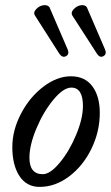

<svg xmlns="http://www.w3.org/2000/svg" viewBox="-20 -712 430 745"><path d="M210 -503.9 116.2 -650.9Q107.9 -663.1 120.1 -676.3Q132.3 -689.5 148.4 -691.7Q164.6 -693.8 171.9 -684.1L242.2 -521Q250.5 -502 236.3 -494.1Q222.2 -486.3 210 -503.9ZM356 -503.9 261.2 -650.9Q253.4 -663.1 265.9 -676.3Q278.3 -689.5 294.2 -691.7Q310.1 -693.8 316.9 -684.1L387.2 -521Q395.5 -502 381.3 -494.1Q367.2 -486.3 356 -503.9ZM133.8 13.2Q83 13.2 55.4 -29.1Q27.8 -71.3 27.8 -141.1Q27.8 -206.5 61.5 -271Q95.2 -335.4 148.4 -375.7Q201.7 -416 254.9 -416Q309.6 -416 338.4 -377.2Q367.2 -338.4 367.2 -273.9Q367.2 -202.1 335.2 -135.7Q303.2 -69.3 249 -28.1Q194.8 13.2 133.8 13.2ZM146 -36.1Q174.8 -36.1 211.9 -80.8Q249 -125.5 275.4 -188.7Q301.8 -252 301.8 -300.8Q301.8 -372.1 256.8 -372.1Q226.1 -372.1 187.3 -325.2Q148.4 -278.3 121.3 -213.6Q94.2 -148.9 94.2 -100.1Q94.2 -36.1 146 -36.1Z"/></svg>

Font: Junicode SmCond Medium
Style: Italic
Weight: 500
Width: 4
Italic angle: -11°
Designer: Peter S. Baker
Version: Version 2.206